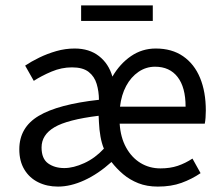

<svg xmlns="http://www.w3.org/2000/svg" viewBox="-20 -678 818 710"><path d="M194.3 12Q153.6 12 121.2 -4.1Q88.8 -20.1 70.1 -51.1Q51.4 -82 51.4 -125.8Q51.4 -206.8 123.1 -249.5Q194.8 -292.3 345.9 -309Q345.7 -340.1 337.5 -367.6Q329.3 -395.2 307.9 -412Q286.5 -428.9 246.3 -428.9Q207.7 -428.9 170.9 -413.4Q134 -397.9 104.9 -379L73 -435.4Q95.3 -450.4 125 -464.9Q154.7 -479.4 188.1 -489Q221.5 -498.6 256.3 -498.6Q310.2 -498.6 346.1 -470.5Q382 -442.5 395.7 -394.7Q423.5 -442.5 464.5 -470.5Q505.5 -498.6 555.9 -498.6Q615.8 -498.6 657.1 -470Q698.5 -441.5 719.8 -390Q741.1 -338.5 741.1 -268.8Q741.1 -256.3 740.1 -243Q739.2 -229.8 737.2 -220.8H422.5Q425.8 -169.7 446.3 -132.6Q466.7 -95.5 499.5 -75.4Q532.4 -55.3 573.5 -55.3Q609 -55.3 637.3 -64.8Q665.5 -74.4 691.7 -91.6L721.7 -37.7Q689.2 -15.6 651.2 -1.8Q613.3 12 563.6 12Q523.3 12 491.6 -0.5Q459.9 -13.1 435.4 -33.8Q411 -54.6 392.2 -79Q343.1 -34.8 292.1 -11.4Q241.2 12 194.3 12ZM217.8 -56.5Q251.4 -56.5 291.5 -74.8Q331.7 -93.1 364.2 -128.3Q356.1 -147.6 351.6 -172.9Q347.1 -198.2 345.9 -225.6L344.7 -249.9Q229 -235.6 181.4 -207.5Q133.7 -179.4 133.7 -132.7Q133.7 -91.2 157.9 -73.8Q182.1 -56.5 217.8 -56.5ZM423.8 -283.6H666.3Q666.3 -355 636.8 -393.2Q607.3 -431.3 553.4 -431.3Q520 -431.3 492.2 -412.3Q464.3 -393.2 446.5 -360.1Q428.8 -326.9 423.8 -283.6ZM280 -600.6V-658.1H545V-600.6Z"/></svg>

Font: Source Sans Variable
Style: Regular
Weight: 200
Designer: Paul D. Hunt
Foundry: Adobe Systems Incorporated
Version: Version 3.006;hotconv 1.0.111;makeotfexe 2.5.65597